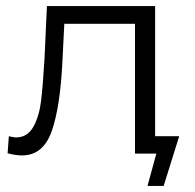

<svg xmlns="http://www.w3.org/2000/svg" viewBox="-20 -504 639 630"><path d="M568 -57 517 106H464L493 0H423V-426H191L185 -306Q178 -155 150 -74.5Q122 6 52 6Q32 6 5 -1L9 -57Q26 -53 32 -53Q70 -53 89.5 -88Q109 -123 115 -174.5Q121 -226 126 -311L134 -484H489V-57Z"/></svg>

Font: Montserrat Ace
Style: Regular
Weight: 400
Designer: Julieta Ulanovsky
Foundry: Julieta Ulanovsky
Version: Version 1